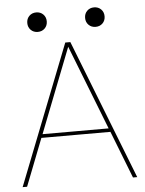

<svg xmlns="http://www.w3.org/2000/svg" viewBox="-56 -858 683 903"><g transform="rotate(-5 285.5 -406.5)"><path d="M535 0 448 -223H122L35 0H14L273 -660H297L555 0ZM129 -240H441L285 -639ZM422 -721Q402 -721 389 -734Q376 -747 376 -767Q376 -787 389 -800Q402 -813 422 -813Q442 -813 455 -800Q468 -787 468 -767Q468 -747 455 -734Q442 -721 422 -721ZM149 -721Q129 -721 116 -734Q103 -747 103 -767Q103 -787 116 -800Q129 -813 149 -813Q169 -813 182 -800Q195 -787 195 -767Q195 -747 182 -734Q169 -721 149 -721Z"/></g></svg>

Font: Lil Grotesk Thin
Style: Regular
Weight: 100
Designer: Bastien Sozeau
Foundry: NBR — Bastien Sozeau
Version: Version 3.003; ttfautohint (v1.8.4.7-5d5b);gftools[0.9.33]